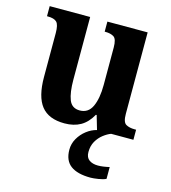

<svg xmlns="http://www.w3.org/2000/svg" viewBox="-114 -628 852 958"><g transform="rotate(15 312.0 -149.0)"><path d="M246 10Q164 10 126 -38Q88 -86 88 -188V-414Q88 -457 74.5 -470.5Q61 -484 28 -484H24V-536H233V-213Q233 -146 247.5 -109Q262 -72 303 -72Q347 -72 366.5 -114Q386 -156 386 -226V-419Q386 -463 369.5 -473.5Q353 -484 326 -484H322V-536H530V-115Q530 -72 547.5 -62Q565 -52 592 -52H600V0H412L391 -72H387Q363 -29 328.5 -9.5Q294 10 246 10ZM442 238Q374 238 339 212Q304 186 304 130Q304 99 319.5 72Q335 45 359.5 26Q384 7 412 0H485Q466 7 446 22.5Q426 38 412.5 61.5Q399 85 399 117Q399 145 416.5 157.5Q434 170 462 170Q487 170 521 162V223Q507 230 482 234Q457 238 442 238Z"/></g></svg>

Font: Noto Serif Lao SemiCondensed
Style: Bold
Weight: 700
Width: 4
Designer: Monotype Design Team
Foundry: Monotype Imaging Inc.
Version: Version 2.003; ttfautohint (v1.8.4.7-5d5b)